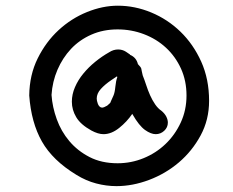

<svg xmlns="http://www.w3.org/2000/svg" viewBox="-20 -590 806 664"><path d="M429.7 -400.4Q451.2 -391.6 457 -368.2L464.8 -359.4Q468.8 -354.5 468.8 -351.6L470.7 -341.8L473.6 -329.1Q479.5 -314.5 485.4 -296.4Q491.2 -278.3 499 -260.7Q506.8 -243.2 516.6 -229Q526.4 -214.8 538.1 -207Q549.8 -197.3 555.2 -186.5Q560.5 -175.8 560.5 -166Q560.5 -149.4 547.9 -137.7Q535.2 -126 518.6 -126Q502 -126 481.4 -140.6Q460.9 -155.3 438.5 -194.3Q438.5 -195.3 437.5 -196.3Q418.9 -168.9 392.1 -147.5Q365.2 -126 337.9 -126Q319.3 -126 295.9 -138.7Q258.8 -159.2 243.7 -184.6Q228.5 -210 228.5 -238.3Q228.5 -263.7 239.3 -288.6Q250 -313.5 268.1 -335.4Q286.1 -357.4 309.6 -376.5Q333 -395.5 357.4 -409.2Q372.1 -418.9 388.7 -418.9Q403.3 -418.9 415.5 -411.1Q427.7 -403.3 429.7 -401.4ZM384.8 -326.2 364.3 -312.5Q342.8 -297.9 328.6 -282.2Q314.5 -266.6 314.5 -249Q314.5 -246.1 315.4 -241.2Q316.4 -236.3 318.4 -231Q320.3 -225.6 324.2 -221.7Q328.1 -217.8 333 -217.8Q338.9 -217.8 350.6 -224.6L359.4 -232.4Q363.3 -236.3 363.3 -239.3L372.1 -258.8Q377 -269.5 378.9 -290Q380.9 -310.5 385.7 -323.2Q384.8 -324.2 384.8 -326.2ZM158.2 -261.7Q161.1 -219.7 176.3 -177.7Q191.4 -135.7 219.7 -102.1Q248 -68.4 289.6 -46.9Q331.1 -25.4 386.7 -25.4Q433.6 -25.4 476.6 -43Q519.5 -60.5 552.2 -91.8Q585 -123 605 -166Q625 -209 625 -259.8Q625 -310.5 606 -352.5Q586.9 -394.5 554.2 -424.8Q521.5 -455.1 478 -471.7Q434.6 -488.3 386.7 -488.3Q336.9 -488.3 295.9 -470.2Q254.9 -452.1 225.6 -420.9Q196.3 -389.6 178.7 -348.6Q161.1 -307.6 158.2 -261.7ZM81.1 -259.8Q82 -331.1 110.4 -388.2Q138.7 -445.3 182.6 -485.8Q226.6 -526.4 280.8 -548.3Q335 -570.3 387.7 -570.3Q446.3 -570.3 502.9 -546.9Q559.6 -523.4 604 -480.5Q648.4 -437.5 675.8 -377Q703.1 -316.4 703.1 -241.2Q703.1 -175.8 673.8 -121.6Q644.5 -67.4 598.6 -28.3Q552.7 10.7 495.6 32.2Q438.5 53.7 382.8 53.7Q347.7 53.7 312.5 44.4Q277.3 35.2 244.1 14.6Q162.1 -35.2 125 -100.6Q87.9 -166 81.1 -259.8Z"/></svg>

Font: Single Day
Style: Regular
Weight: 400
Designer: DXKorea
Foundry: DXKorea
Version: Version 1.00